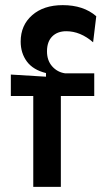

<svg xmlns="http://www.w3.org/2000/svg" viewBox="-20 -724 405 744"><path d="M108.9 0V-352.1H22V-435.1L158.2 -426.8V-440.9Q108.4 -453.1 84.2 -485.6Q60.1 -518.1 60.1 -563Q60.1 -626 104.5 -665Q148.9 -704.1 223.1 -704.1Q303.7 -704.1 353 -661.1L340.8 -560.1Q291.5 -603 236.8 -603Q202.6 -603 182.4 -582.8Q162.1 -562.5 162.1 -524.9Q162.1 -489.7 182.1 -467Q202.1 -444.3 231.9 -439.9H345.2V-352.1H215.8V0Z"/></svg>

Font: Bricolage Grotesque Medium
Style: Regular
Weight: 500
Designer: Mathieu Triay
Foundry: Atelier Triay
Version: Version 1.000;gftools[0.9.30]